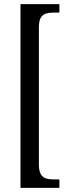

<svg xmlns="http://www.w3.org/2000/svg" viewBox="-20 -780 336 928"><path d="M79 128V-760H267V-719H233Q216 -719 201 -714Q186 -709 177 -694Q168 -679 168 -647V15Q168 46 177 61.5Q186 77 201 82Q216 87 233 87H267V128Z"/></svg>

Font: Noto Serif Khmer ExtraCondensed
Style: Regular
Weight: 400
Width: 2
Designer: Danh Hong and the Monotype Design Team
Foundry: Monotype Imaging Inc.
Version: Version 2.004